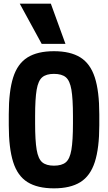

<svg xmlns="http://www.w3.org/2000/svg" viewBox="-20 -1020 590 1050"><path d="M275 10Q185 10 130.5 -24Q76 -58 52 -134Q28 -210 28 -335V-395Q28 -521 52 -596.5Q76 -672 130.5 -706Q185 -740 275 -740Q365 -740 419.5 -706Q474 -672 498.5 -596.5Q523 -521 523 -395V-335Q523 -210 498.5 -134Q474 -58 419.5 -24Q365 10 275 10ZM275 -114Q318 -114 340 -132.5Q362 -151 370.5 -201Q379 -251 379 -345V-385Q379 -480 370.5 -529.5Q362 -579 340 -597.5Q318 -616 275 -616Q233 -616 211 -597.5Q189 -579 180.5 -529.5Q172 -480 172 -385V-345Q172 -251 180.5 -201Q189 -151 211 -132.5Q233 -114 275 -114ZM208 -780 88 -1000H258L338 -780Z"/></svg>

Font: M PLUS Code Latin SemiExpanded
Style: Bold
Weight: 700
Width: 6
Designer: Coji Morishita
Foundry: UNDERFOREST DESIGN
Version: Version 1.002; ttfautohint (v1.8.3)